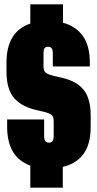

<svg xmlns="http://www.w3.org/2000/svg" viewBox="-20 -770 449 887"><path d="M399 -235V-184Q399 -104 365.5 -58.5Q332 -13 270 1V97H120V-5Q13 -44 13 -184V-218H184V-143Q184 -126 189 -118.5Q194 -111 206 -111Q218 -111 223 -118.5Q228 -126 228 -143V-209Q228 -225 223.5 -233Q219 -241 203.5 -247Q188 -253 155 -260Q83 -275 46.5 -315.5Q10 -356 10 -439V-481Q10 -624 120 -661V-750H271V-665Q330 -649 362.5 -604Q395 -559 395 -481V-463H224V-523Q224 -539 219 -546.5Q214 -554 202 -554Q190 -554 185.5 -547Q181 -540 181 -523V-465Q181 -449 186 -440.5Q191 -432 206.5 -426Q222 -420 256 -413Q328 -399 363.5 -358.5Q399 -318 399 -235Z"/></svg>

Font: FFF_AZADLIQ Black
Style: Regular
Weight: 900
Designer: bBox Type GmbH
Foundry: bBox Type GmbH
Version: Version 1.001